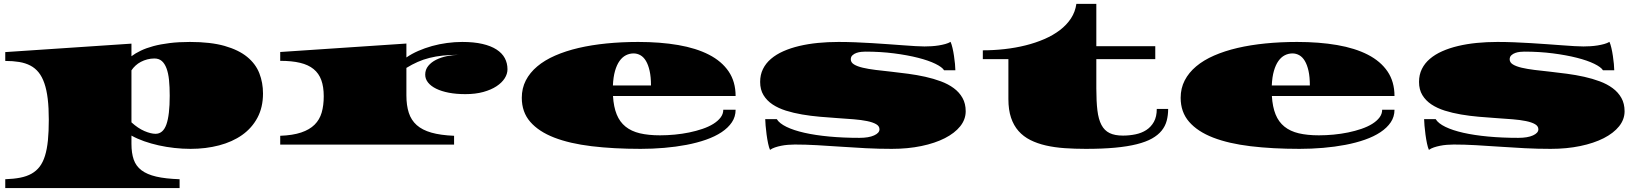

<svg xmlns="http://www.w3.org/2000/svg" viewBox="-20 -751 8517 997"><path d="M7.3 179.7Q51.3 178.2 85 171.6Q118.7 165 143.8 150.9Q168.9 136.7 186 114.3Q203.1 91.8 213.6 58.1Q224.1 24.4 228.8 -22Q233.4 -68.4 233.4 -129.4Q233.4 -191.4 227.8 -238Q222.2 -284.7 210.4 -318.6Q198.7 -352.5 180.7 -375Q162.6 -397.5 137.5 -410.6Q112.3 -423.8 79.8 -429.2Q47.4 -434.6 7.3 -434.6V-480.5L662.6 -524.4V-459Q683.1 -474.6 711.2 -488Q739.3 -501.5 776.4 -511.5Q813.5 -521.5 860.6 -527.3Q907.7 -533.2 966.3 -533.2Q1073.7 -533.2 1146.5 -512.5Q1219.2 -491.7 1263.4 -455.6Q1307.6 -419.4 1326.7 -370.6Q1345.7 -321.8 1345.7 -265.6Q1345.7 -193.8 1316.9 -139.9Q1288.1 -85.9 1237.3 -50Q1186.5 -14.2 1117.7 3.9Q1048.8 22 969.2 22Q927.7 22 885.7 17.3Q843.8 12.7 804.2 3.9Q764.6 -4.9 728.5 -17.6Q692.4 -30.3 662.6 -46.9V-3.9Q662.6 43.9 674.3 77.6Q686 111.3 714.6 133.1Q743.2 154.8 791.3 166Q839.4 177.2 912.6 179.7V225.6H7.3ZM662.6 -115.7Q696.3 -85 729.7 -70.6Q763.2 -56.2 787.6 -56.2Q826.7 -56.2 844 -104.7Q861.3 -153.3 861.3 -253.9Q861.3 -299.3 857.7 -335.2Q854 -371.1 844.7 -396Q835.4 -420.9 820.3 -434.1Q805.2 -447.3 781.7 -447.3Q762.7 -447.3 744.9 -442.6Q727.1 -438 711.7 -429.9Q696.3 -421.9 683.8 -410.4Q671.4 -398.9 662.6 -385.7Z M1435.1 -45.9Q1500.5 -48.3 1543.9 -63Q1587.4 -77.6 1613.5 -103.5Q1639.6 -129.4 1650.4 -166.5Q1661.1 -203.6 1661.1 -251.5Q1661.1 -300.3 1648.4 -335.2Q1635.7 -370.1 1608.4 -392.3Q1581.1 -414.6 1538.3 -424.8Q1495.6 -435.1 1435.1 -435.1V-481L2090.3 -524.9V-452.6Q2117.7 -471.7 2151.9 -486.6Q2186 -501.5 2223.6 -512Q2261.2 -522.5 2301.3 -527.8Q2341.3 -533.2 2380.4 -533.2Q2440.9 -533.2 2485.1 -522.9Q2529.3 -512.7 2558.3 -493.9Q2587.4 -475.1 2601.3 -449Q2615.2 -422.9 2615.2 -391.1Q2615.2 -367.2 2600.6 -344.2Q2585.9 -321.3 2558.1 -303Q2530.3 -284.7 2489.5 -273.4Q2448.7 -262.2 2396.5 -262.2Q2349.1 -262.2 2310.8 -269.5Q2272.5 -276.9 2245.1 -290.3Q2217.8 -303.7 2202.9 -322.3Q2188 -340.8 2188 -363.3Q2188 -389.6 2203.9 -408.9Q2219.7 -428.2 2244.9 -440.7Q2270 -453.1 2300.8 -459.5Q2331.5 -465.8 2361.3 -466.3Q2316.4 -466.3 2279.5 -462.4Q2242.7 -458.5 2210.4 -450.4Q2178.2 -442.4 2148.9 -429.4Q2119.6 -416.5 2090.3 -398.4V-255.9Q2090.3 -203.6 2102.8 -165.3Q2115.2 -127 2144 -101.3Q2172.9 -75.7 2220.2 -62.3Q2267.6 -48.8 2337.9 -45.9V0H1435.1Z M2689.5 -243.2Q2689.5 -292.5 2710.4 -333.3Q2731.4 -374 2769.8 -406.2Q2808.1 -438.5 2862.8 -462.4Q2917.5 -486.3 2984.6 -502Q3051.8 -517.6 3129.9 -525.4Q3208 -533.2 3293.9 -533.2Q3408.7 -533.2 3502 -517.1Q3595.2 -501 3661.4 -467Q3727.5 -433.1 3763.7 -379.9Q3799.8 -326.7 3799.8 -252.4H3163.1Q3166.5 -195.8 3182.4 -156.7Q3198.2 -117.7 3228.3 -93.5Q3258.3 -69.3 3302.7 -58.8Q3347.2 -48.3 3407.2 -48.3Q3444.8 -48.3 3483.6 -52Q3522.5 -55.7 3559.1 -63.2Q3595.7 -70.8 3627.9 -81.8Q3660.2 -92.8 3684.1 -107.7Q3708 -122.6 3721.9 -140.9Q3735.8 -159.2 3735.8 -181.2H3799.8Q3799.8 -145 3780.5 -116.2Q3761.2 -87.4 3727.1 -64.7Q3692.9 -42 3646.2 -25.6Q3599.6 -9.3 3544.7 1.2Q3489.7 11.7 3429.2 16.8Q3368.7 22 3306.6 22Q3166.5 22 3052.5 8.3Q2938.5 -5.4 2857.9 -36.6Q2777.3 -67.9 2733.4 -118.4Q2689.5 -168.9 2689.5 -243.2ZM3360.4 -307.1Q3360.4 -351.6 3353.3 -383.1Q3346.2 -414.6 3334.2 -434.6Q3322.3 -454.6 3305.7 -464.1Q3289.1 -473.6 3270 -473.6Q3249 -473.6 3230.2 -464.1Q3211.4 -454.6 3197 -434.3Q3182.6 -414.1 3173.6 -382.6Q3164.6 -351.1 3162.6 -307.1Z M3978.5 27.3Q3973.1 15.6 3968.5 -6.3Q3963.9 -28.3 3960.7 -52.2Q3957.5 -76.2 3955.6 -98.4Q3953.6 -120.6 3953.6 -132.3H4013.7Q4026.9 -110.4 4064 -92.3Q4101.1 -74.2 4157.2 -61.5Q4213.4 -48.8 4286.1 -42Q4358.9 -35.2 4442.9 -35.2Q4491.2 -35.2 4519 -47.9Q4546.9 -60.5 4546.9 -79.6Q4546.9 -96.2 4529.5 -106.2Q4512.2 -116.2 4482.4 -122.3Q4452.6 -128.4 4413.1 -131.6Q4373.5 -134.8 4328.9 -137.7Q4284.2 -140.6 4237.1 -144.8Q4189.9 -148.9 4145.3 -156.5Q4100.6 -164.1 4061 -176.5Q4021.5 -189 3991.7 -208.7Q3961.9 -228.5 3944.6 -257.1Q3927.2 -285.6 3927.2 -325.7Q3927.2 -362.8 3941.9 -392.6Q3956.5 -422.4 3983.4 -445.3Q4010.3 -468.3 4047.6 -484.9Q4085 -501.5 4130.1 -512.2Q4175.3 -522.9 4227.1 -528.1Q4278.8 -533.2 4334 -533.2Q4376 -533.2 4420.2 -531.5Q4464.4 -529.8 4507.8 -527.1Q4551.3 -524.4 4592.3 -521.5Q4633.3 -518.6 4668.9 -515.9Q4704.6 -513.2 4733.4 -511.5Q4762.2 -509.8 4780.8 -509.8Q4798.3 -509.8 4817.4 -511Q4836.4 -512.2 4854.7 -515.1Q4873 -518.1 4888.9 -522.5Q4904.8 -526.9 4916 -533.7Q4921.4 -522 4926 -502.2Q4930.7 -482.4 4933.8 -460.7Q4937 -439 4939 -418.9Q4940.9 -398.9 4940.9 -386.2H4882.3Q4872.6 -402.3 4837.2 -419.7Q4801.8 -437 4747.1 -450.9Q4692.4 -464.8 4622.3 -473.9Q4552.2 -482.9 4473.6 -482.9Q4465.3 -482.9 4452.4 -481.7Q4439.5 -480.5 4427.5 -476.3Q4415.5 -472.2 4406.7 -464.1Q4397.9 -456.1 4397.9 -442.9Q4397.9 -426.8 4414.6 -416.5Q4431.2 -406.2 4460 -399.4Q4488.8 -392.6 4526.9 -387.9Q4564.9 -383.3 4607.9 -378.7Q4650.9 -374 4696.3 -367.9Q4741.7 -361.8 4784.7 -352.3Q4827.6 -342.8 4865.7 -328.6Q4903.8 -314.5 4932.6 -293.2Q4961.4 -272 4978 -242.4Q4994.6 -212.9 4994.6 -173.3Q4994.6 -130.9 4966.1 -95.2Q4937.5 -59.6 4886.2 -33.4Q4835 -7.3 4764.6 7.3Q4694.3 22 4610.8 22Q4542.5 22 4475.8 18.6Q4409.2 15.1 4345.7 10.7Q4282.2 6.3 4222.2 2.9Q4162.1 -0.5 4107.4 -0.5Q4090.3 -0.5 4072 1Q4053.7 2.4 4036.6 5.9Q4019.5 9.3 4004.4 14.4Q3989.3 19.5 3978.5 27.3Z M5216.3 -443.8H5083.5V-489.7Q5140.1 -489.7 5196.8 -496.1Q5253.4 -502.4 5305.4 -515.4Q5357.4 -528.3 5403.1 -548.1Q5448.7 -567.9 5483.9 -594.7Q5519 -621.6 5541.3 -655.5Q5563.5 -689.5 5569.3 -731H5672.9V-511.2H5979V-443.8H5672.9V-291.5Q5672.9 -224.6 5678.5 -178Q5684.1 -131.3 5699.5 -102.3Q5714.8 -73.2 5741.7 -60.1Q5768.6 -46.9 5811 -46.9Q5844.7 -46.9 5876.5 -53.5Q5908.2 -60.1 5932.6 -75.9Q5957 -91.8 5971.9 -118.4Q5986.8 -145 5986.8 -185.5H6045.9Q6045.9 -152.3 6038.3 -124Q6030.8 -95.7 6012 -72.5Q5993.2 -49.3 5961.9 -31.7Q5930.7 -14.2 5883.1 -2.2Q5835.4 9.8 5770 15.9Q5704.6 22 5618.2 22Q5560.1 22 5507.8 18.3Q5455.6 14.6 5410.9 4.4Q5366.2 -5.9 5330.3 -23.9Q5294.4 -42 5269 -70.6Q5243.7 -99.1 5230 -139.9Q5216.3 -180.7 5216.3 -236.3Z M6110.8 -243.2Q6110.8 -292.5 6131.8 -333.3Q6152.8 -374 6191.2 -406.2Q6229.5 -438.5 6284.2 -462.4Q6338.9 -486.3 6406 -502Q6473.1 -517.6 6551.3 -525.4Q6629.4 -533.2 6715.3 -533.2Q6830.1 -533.2 6923.3 -517.1Q7016.6 -501 7082.8 -467Q7148.9 -433.1 7185.1 -379.9Q7221.2 -326.7 7221.2 -252.4H6584.5Q6587.9 -195.8 6603.8 -156.7Q6619.6 -117.7 6649.7 -93.5Q6679.7 -69.3 6724.1 -58.8Q6768.6 -48.3 6828.6 -48.3Q6866.2 -48.3 6905 -52Q6943.8 -55.7 6980.5 -63.2Q7017.1 -70.8 7049.3 -81.8Q7081.5 -92.8 7105.5 -107.7Q7129.4 -122.6 7143.3 -140.9Q7157.2 -159.2 7157.2 -181.2H7221.2Q7221.2 -145 7201.9 -116.2Q7182.6 -87.4 7148.4 -64.7Q7114.3 -42 7067.6 -25.6Q7021 -9.3 6966.1 1.2Q6911.1 11.7 6850.6 16.8Q6790 22 6728 22Q6587.9 22 6473.9 8.3Q6359.9 -5.4 6279.3 -36.6Q6198.7 -67.9 6154.8 -118.4Q6110.8 -168.9 6110.8 -243.2ZM6781.7 -307.1Q6781.7 -351.6 6774.7 -383.1Q6767.6 -414.6 6755.6 -434.6Q6743.7 -454.6 6727.1 -464.1Q6710.4 -473.6 6691.4 -473.6Q6670.4 -473.6 6651.6 -464.1Q6632.8 -454.6 6618.4 -434.3Q6604 -414.1 6595 -382.6Q6585.9 -351.1 6584 -307.1Z M7399.9 27.3Q7394.5 15.6 7389.9 -6.3Q7385.3 -28.3 7382.1 -52.2Q7378.9 -76.2 7377 -98.4Q7375 -120.6 7375 -132.3H7435.1Q7448.2 -110.4 7485.4 -92.3Q7522.5 -74.2 7578.6 -61.5Q7634.8 -48.8 7707.5 -42Q7780.3 -35.2 7864.3 -35.2Q7912.6 -35.2 7940.4 -47.9Q7968.3 -60.5 7968.3 -79.6Q7968.3 -96.2 7950.9 -106.2Q7933.6 -116.2 7903.8 -122.3Q7874 -128.4 7834.5 -131.6Q7794.9 -134.8 7750.2 -137.7Q7705.6 -140.6 7658.4 -144.8Q7611.3 -148.9 7566.7 -156.5Q7522 -164.1 7482.4 -176.5Q7442.9 -189 7413.1 -208.7Q7383.3 -228.5 7366 -257.1Q7348.6 -285.6 7348.6 -325.7Q7348.6 -362.8 7363.3 -392.6Q7377.9 -422.4 7404.8 -445.3Q7431.6 -468.3 7469 -484.9Q7506.3 -501.5 7551.5 -512.2Q7596.7 -522.9 7648.4 -528.1Q7700.2 -533.2 7755.4 -533.2Q7797.4 -533.2 7841.6 -531.5Q7885.7 -529.8 7929.2 -527.1Q7972.7 -524.4 8013.7 -521.5Q8054.7 -518.6 8090.3 -515.9Q8126 -513.2 8154.8 -511.5Q8183.6 -509.8 8202.1 -509.8Q8219.7 -509.8 8238.8 -511Q8257.8 -512.2 8276.1 -515.1Q8294.4 -518.1 8310.3 -522.5Q8326.2 -526.9 8337.4 -533.7Q8342.8 -522 8347.4 -502.2Q8352.1 -482.4 8355.2 -460.7Q8358.4 -439 8360.4 -418.9Q8362.3 -398.9 8362.3 -386.2H8303.7Q8293.9 -402.3 8258.5 -419.7Q8223.1 -437 8168.5 -450.9Q8113.8 -464.8 8043.7 -473.9Q7973.6 -482.9 7895 -482.9Q7886.7 -482.9 7873.8 -481.7Q7860.8 -480.5 7848.9 -476.3Q7836.9 -472.2 7828.1 -464.1Q7819.3 -456.1 7819.3 -442.9Q7819.3 -426.8 7835.9 -416.5Q7852.5 -406.2 7881.3 -399.4Q7910.2 -392.6 7948.2 -387.9Q7986.3 -383.3 8029.3 -378.7Q8072.3 -374 8117.7 -367.9Q8163.1 -361.8 8206.1 -352.3Q8249 -342.8 8287.1 -328.6Q8325.2 -314.5 8354 -293.2Q8382.8 -272 8399.4 -242.4Q8416 -212.9 8416 -173.3Q8416 -130.9 8387.5 -95.2Q8358.9 -59.6 8307.6 -33.4Q8256.3 -7.3 8186 7.3Q8115.7 22 8032.2 22Q7963.9 22 7897.2 18.6Q7830.6 15.1 7767.1 10.7Q7703.6 6.3 7643.6 2.9Q7583.5 -0.5 7528.8 -0.5Q7511.7 -0.5 7493.4 1Q7475.1 2.4 7458 5.9Q7440.9 9.3 7425.8 14.4Q7410.6 19.5 7399.9 27.3Z"/></svg>

Font: Asset
Style: Regular
Weight: 400
Designer: Riccardo De Franceschi
Foundry: Sorkin Type Co.
Version: Version 1.001